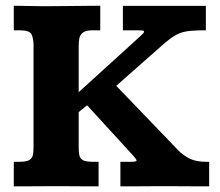

<svg xmlns="http://www.w3.org/2000/svg" viewBox="-20 -659 777 679"><path d="M28.8 0V-86.9H50.8Q74.2 -86.9 84.2 -93.5Q94.2 -100.1 96.4 -111.6Q98.6 -123 98.6 -137.2V-499Q98.6 -521.5 92 -536.6Q85.4 -551.8 50.8 -551.8H28.8V-638.7Q72.8 -638.2 103.5 -637.5Q134.3 -636.7 163.1 -637.2Q177.7 -637.2 199 -637.5Q220.2 -637.7 244.1 -637.9Q268.1 -638.2 291.5 -638.4Q314.9 -638.7 334.5 -638.7V-551.8H306.6Q283.7 -551.8 273.4 -543.9Q263.2 -536.1 260.7 -523.7Q258.3 -511.2 258.3 -498Q258.3 -496.1 258.3 -479Q258.3 -461.9 258.3 -437.5Q258.3 -413.1 258.3 -389.2Q258.3 -365.2 258.3 -349.1Q258.3 -333 258.3 -333L478 -532.7Q489.3 -542.5 489.3 -546.9Q489.3 -550.8 482.9 -551.3Q476.6 -551.8 465.3 -551.8H414.6V-638.2Q420.4 -638.2 441.7 -638.2Q462.9 -638.2 489.3 -638.2Q515.6 -638.2 537.1 -638.2Q558.6 -638.2 564.5 -638.2H708V-551.8Q703.1 -551.8 692.9 -551.8Q682.6 -551.8 678.7 -551.3Q652.3 -550.8 633.5 -546.9Q614.7 -543 597.7 -532.7Q580.6 -522.5 557.6 -502.4L391.1 -355.5L610.4 -127.4Q624.5 -112.8 644.3 -101.3Q664.1 -89.8 692.9 -87.4Q695.3 -86.9 706.3 -86.9Q717.3 -86.9 719.7 -86.9V0Q713.9 0 692.1 0Q670.4 0 643.3 -0.2Q616.2 -0.5 593.3 -0.5Q570.3 -0.5 562 -0.5Q554.2 -0.5 531.2 -0.5Q508.3 -0.5 481.2 -0.2Q454.1 0 432.6 0Q411.1 0 405.8 0V-86.9H444.8Q462.9 -86.9 462.9 -91.3Q462.9 -95.2 452.1 -107.4L288.1 -286.6L258.3 -262.7V-136.7Q258.3 -121.6 260.5 -110.4Q262.7 -99.1 272.7 -93Q282.7 -86.9 306.2 -86.9H328.6V0Q322.8 0 302.2 0Q281.7 0 256.3 -0.2Q231 -0.5 209 -0.5Q187 -0.5 178.7 -0.5Q170.9 -0.5 149.2 -0.5Q127.4 -0.5 101.8 -0.2Q76.2 0 55.4 0Q34.7 0 28.8 0Z"/></svg>

Font: Kameron
Style: Bold
Weight: 700
Designer: Vernon Adams
Foundry: Vernon Adams
Version: Version 1.100